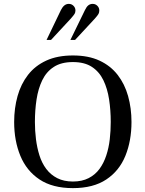

<svg xmlns="http://www.w3.org/2000/svg" viewBox="-20 -958 750 990"><path d="M356 12Q251 12 184 -32.5Q117 -77 85 -154.5Q53 -232 53 -329Q53 -400 70.5 -462.5Q88 -525 124.5 -572Q161 -619 218.5 -645.5Q276 -672 356 -672Q436 -672 493 -645.5Q550 -619 586.5 -572Q623 -525 640.5 -462.5Q658 -400 658 -329Q658 -232 626.5 -154.5Q595 -77 528 -32.5Q461 12 356 12ZM356 -22Q403 -22 437 -39.5Q471 -57 493 -87Q515 -117 528 -156.5Q541 -196 546 -240Q551 -284 551 -329Q551 -390 542.5 -445.5Q534 -501 513 -544.5Q492 -588 454 -613Q416 -638 356 -638Q296 -638 257.5 -613Q219 -588 198 -544.5Q177 -501 168.5 -445.5Q160 -390 160 -329Q160 -284 165.5 -240Q171 -196 183.5 -156.5Q196 -117 218.5 -87Q241 -57 275 -39.5Q309 -22 356 -22ZM343 -752 418 -906Q426 -923 435.5 -930.5Q445 -938 458 -938Q472 -938 482 -928Q492 -918 492 -904Q492 -894 488 -886.5Q484 -879 469 -862L367 -752ZM220 -752 294 -906Q302 -922 312 -930Q322 -938 335 -938Q349 -938 359 -928Q369 -918 369 -904Q369 -894 364.5 -886.5Q360 -879 345 -862L243 -752Z"/></svg>

Font: Frank Ruhl Libre
Style: Regular
Weight: 400
Designer: Yanek Iontef
Foundry: Fontef
Version: Version 6.004